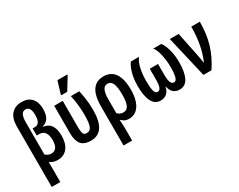

<svg xmlns="http://www.w3.org/2000/svg" viewBox="-115 -1356 2712 2176"><g transform="rotate(-30 1241.0 -268.0)"><path d="M59 240V-551Q59 -653 106.5 -709Q154 -765 243 -765Q329 -765 373 -713.5Q417 -662 417 -577Q417 -499 389.5 -457.5Q362 -416 313 -405V-401Q383 -391 415 -343Q447 -295 447 -207Q447 -106 401 -48Q355 10 273 10Q237 10 215.5 1.5Q194 -7 171 -22V240ZM246 -89Q334 -89 334 -218Q334 -281 309.5 -315.5Q285 -350 237 -350H203V-443H231Q270 -443 287.5 -472.5Q305 -502 305 -560Q305 -670 240 -670Q203 -670 187 -637.5Q171 -605 171 -543V-120Q186 -106 206 -97.5Q226 -89 246 -89Z M708 9Q619 8 581 -39.5Q543 -87 543 -185V-543H655V-193Q655 -147 663.5 -118.5Q672 -90 711 -90Q755 -90 772.5 -135Q790 -180 790 -279Q790 -345 783.5 -408.5Q777 -472 761 -543H872Q883 -489 889.5 -448Q896 -407 899 -368Q902 -329 902 -280Q902 9 708 9ZM672 -606V-618L720 -776H849V-767L750 -606Z M999 240V-275Q999 -360 1018.5 -422.5Q1038 -485 1081 -519Q1124 -553 1194 -553Q1252 -553 1295.5 -524Q1339 -495 1363.5 -431.5Q1388 -368 1388 -265Q1388 -185 1368 -123Q1348 -61 1307.5 -25.5Q1267 10 1206 10Q1173 10 1151.5 -1Q1130 -12 1111 -31H1106Q1109 5 1110 39Q1111 73 1111 102V240ZM1188 -85Q1233 -85 1254 -128.5Q1275 -172 1275 -265Q1275 -369 1254 -413.5Q1233 -458 1190 -458Q1149 -458 1130 -418.5Q1111 -379 1111 -296V-119Q1125 -103 1145.5 -94Q1166 -85 1188 -85Z M1622 10Q1545 10 1509.5 -62Q1474 -134 1474 -263Q1474 -351 1493.5 -424.5Q1513 -498 1546 -543H1652Q1615 -490 1600.5 -416Q1586 -342 1586 -267Q1586 -178 1597.5 -135.5Q1609 -93 1639 -93Q1666 -93 1678.5 -125.5Q1691 -158 1691 -231V-365H1799V-231Q1799 -156 1812 -125Q1825 -94 1853 -93Q1881 -93 1893.5 -135.5Q1906 -178 1906 -266Q1906 -313 1899.5 -363.5Q1893 -414 1879 -461Q1865 -508 1840 -543H1946Q1978 -499 1997.5 -425Q2017 -351 2017 -263Q2017 -133 1981 -61.5Q1945 10 1867 10Q1823 10 1791 -16Q1759 -42 1747 -99H1744Q1732 -42 1699.5 -16Q1667 10 1622 10Z M2183 0 2056 -543H2172L2238 -220Q2244 -190 2248 -165Q2252 -140 2254 -120H2258Q2337 -300 2337 -543H2449Q2449 -384 2410 -254Q2371 -124 2288 0Z"/></g></svg>

Font: Noto Sans ExtraCondensed SemiBold
Style: Regular
Weight: 600
Width: 2
Designer: Monotype Design Team
Foundry: Monotype Imaging Inc.
Version: Version 2.013; ttfautohint (v1.8.4.7-5d5b)